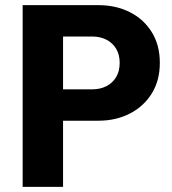

<svg xmlns="http://www.w3.org/2000/svg" viewBox="-20 -726 668 746"><path d="M188 -257V-379H340Q369 -379 393 -391Q417 -403 431 -426Q445 -449 445 -482Q445 -514 431 -537Q417 -560 393 -572Q369 -584 340 -584H188V-706H363Q430 -706 484 -679Q538 -652 569.5 -601.5Q601 -551 601 -482Q601 -413 569.5 -362.5Q538 -312 484 -284.5Q430 -257 363 -257ZM68 0V-706H225V0Z"/></svg>

Font: Outfit Thin
Style: Bold
Weight: 700
Version: Version 1.100;gftools[0.9.27]